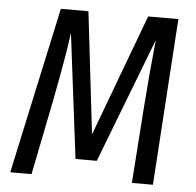

<svg xmlns="http://www.w3.org/2000/svg" viewBox="-50 -740 808 791"><g transform="rotate(5 353.5 -344.5)"><path d="M611 0H524L546 -310Q557 -462 571 -595L372 -78H284L220 -594Q209 -504 170 -304L109 0H21L170 -689H284L343 -185L531 -689H656Z"/></g></svg>

Font: Fira Sans Condensed
Style: Italic
Weight: 400
Width: 3
Italic angle: -8°
Designer: bBox Type GmbH & Carrois Corporate GbR & Edenspiekermann AG
Foundry: bBox Type GmbH & Carrois Corporate GbR & Edenspiekermann AG
Version: Version 4.301